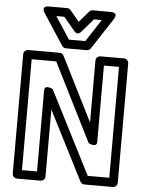

<svg xmlns="http://www.w3.org/2000/svg" viewBox="-63 -1005 814 1080"><g transform="rotate(5 344.0 -465.0)"><path d="M469.3 -25 230.3 -494.3C230.3 -494.3 183 -518.9 183 -483V-25H98V-651H236.6L458.7 -208.8C458.7 -208.8 506 -184.3 506 -220V-651H591V-25ZM431.7 11.3C435.7 19.2 444.5 25 454 25H616C626.7 25 641 15.1 641 0V-676C641 -686.7 631.1 -701 616 -701H481C470.3 -701 456 -691.1 456 -676V-325.5L274.3 -687.2C270.3 -695.2 261.5 -701 252 -701H73C62.3 -701 48 -691.1 48 -676V0C48 10.7 57.9 25 73 25H208C218.7 25 233 15.1 233 0V-378.8ZM389.5 -779H297.5L215.2 -905H260.3L323.8 -829C328.6 -823.2 344.6 -808.5 362 -828.7L427.5 -905H471.8ZM403 -729C410.9 -729 419.3 -733.2 423.9 -740.3L538.9 -916.3C565.4 -956.8 518 -955 518 -955H416C409.2 -955 401.8 -951.8 397 -946.3L343.3 -883.7L291.2 -946C286.7 -951.4 279.4 -955 272 -955H169C120.7 -955 148.1 -916.3 148.1 -916.3L263.1 -740.3C267.4 -733.7 275.5 -729 284 -729Z"/></g></svg>

Font: Fog Sans
Style: Outline
Weight: 700
Foundry: Intel Corporation
Version: Version 1.00